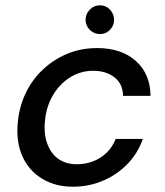

<svg xmlns="http://www.w3.org/2000/svg" viewBox="-20 -695 625 727"><path d="M256 12Q192 12 143.5 -16Q95 -44 69.5 -93.5Q44 -143 46 -209Q48 -274 71.5 -329.5Q95 -385 136.5 -426Q178 -467 231.5 -490Q285 -513 348 -513Q440 -513 494.5 -464Q549 -415 550 -332H446Q445 -378 413 -402.5Q381 -427 333 -427Q283 -427 242 -400Q201 -373 176 -326.5Q151 -280 149 -218Q148 -184 157 -156.5Q166 -129 182 -110.5Q198 -92 220.5 -82.5Q243 -73 271 -73Q303 -73 332 -84Q361 -95 383.5 -116.5Q406 -138 418 -169H521Q502 -115 463 -74.5Q424 -34 370.5 -11Q317 12 256 12ZM358 -566Q336 -566 320 -582Q304 -598 304 -620Q304 -642 320 -658.5Q336 -675 358 -675Q381 -675 396.5 -658.5Q412 -642 412 -620Q412 -598 396.5 -582Q381 -566 358 -566Z"/></svg>

Font: DM Sans 18pt Medium
Style: Italic
Weight: 500
Italic angle: -10°
Designer: Colophon Foundry, Jonny Pinhorn
Foundry: Colophon Foundry
Version: Version 4.004;gftools[0.9.30]